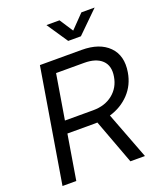

<svg xmlns="http://www.w3.org/2000/svg" viewBox="-167 -1045 969 1151"><g transform="rotate(-20 317.5 -469.5)"><path d="M29.8 0 150.4 -727.5H416.5Q530.3 -727.5 589.1 -668.2Q647.9 -608.9 630.9 -506.8Q618.2 -429.2 567.4 -375.5Q516.6 -321.8 441.4 -299.8L555.7 0H462.9L356.4 -286.1Q348.6 -285.6 340.3 -285.6H165L117.7 0ZM177.7 -363.8H357.9Q433.6 -363.8 483.4 -404.1Q533.2 -444.3 543.9 -510.7Q555.2 -577.1 517.6 -613.3Q480 -649.4 404.3 -649.4H225.1ZM352.5 -939.5 408.7 -853.5 492.2 -939.5H576.2V-939L440.4 -805.7H359.4L269.5 -939V-939.5Z"/></g></svg>

Font: Inter Display
Style: Italic
Weight: 400
Italic angle: -9.39999°
Designer: Rasmus Andersson
Foundry: rsms
Version: Version 4.000;git-a52131595